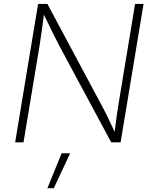

<svg xmlns="http://www.w3.org/2000/svg" viewBox="-20 -748 804 1009"><path d="M59.6 0 180.2 -727.5H229L510.3 -201.7Q526.9 -171.4 545.2 -134Q563.5 -96.7 582.5 -55.2Q587.4 -97.2 592.8 -136Q598.1 -174.8 604 -208L689.9 -727.5H734.4L613.8 0H564.5L291.5 -507.8Q272.5 -543.9 253.7 -582.3Q234.9 -620.6 210.9 -670.9Q204.1 -622.6 198.7 -581.3Q193.4 -540 188 -508.3L103.5 0ZM229 241.2 303.7 57.6H348.6L262.7 241.2Z"/></svg>

Font: Inter Extra Light
Style: Italic
Weight: 200
Italic angle: -9.39999°
Designer: Rasmus Andersson
Foundry: rsms
Version: Version 4.000;git-3c8e0fc